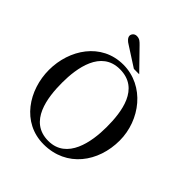

<svg xmlns="http://www.w3.org/2000/svg" viewBox="-250 -1099 1278 1278"><g transform="rotate(45 389.0 -460.5)"><path d="M44.9 -361.8C44.9 -172.9 164.1 14.2 370.1 14.2C585.9 14.2 710.9 -161.1 710.9 -361.8C710.9 -554.2 570.8 -736.8 371.1 -736.8C164.1 -736.8 44.9 -551.8 44.9 -361.8ZM167 -363.8C167 -501 198.2 -699.2 376 -699.2C561 -699.2 585.9 -505.9 585.9 -363.8C585.9 -225.1 551.8 -23.9 376 -23.9C192.9 -23.9 167 -224.1 167 -363.8ZM356 -903.8C337.9 -921.9 326.2 -935.1 298.8 -935.1C275.9 -935.1 263.2 -916 263.2 -901.9C263.2 -882.8 284.2 -865.2 298.8 -856.9L439.9 -766.1C439.9 -766.1 491.2 -765.1 490.2 -766.1Z"/></g></svg>

Font: MusGlyphs-Text
Style: Regular
Weight: 400
Version: Version 2.1.1